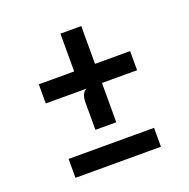

<svg xmlns="http://www.w3.org/2000/svg" viewBox="-103 -641 729 740"><g transform="rotate(-20 262.0 -271.0)"><path d="M84.5 0V-77.5H435V0ZM220 -147.5V-261Q220 -279.5 226 -292.2Q232 -305 243.5 -308.5L220 -334V-382V-542H305.5V-147.5ZM75 -308.5V-387H449.5V-308.5Z"/></g></svg>

Font: Spline Sans
Style: Regular
Weight: 400
Designer: Eben Sorkin, Mirko Velimirovic
Foundry: Sorkin Type
Version: Version 1.001